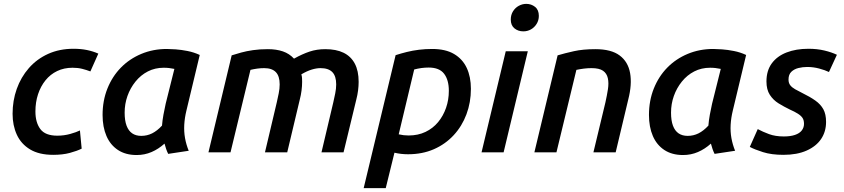

<svg xmlns="http://www.w3.org/2000/svg" viewBox="-20 -787 4360 992"><path d="M255 13Q182 13 135.5 -15Q89 -43 67 -91Q45 -139 45 -199Q45 -267 66.5 -327.5Q88 -388 129 -435Q170 -482 228.5 -508.5Q287 -535 360 -535Q398 -535 429.5 -528.5Q461 -522 488 -510L447 -418Q426 -426 404 -431.5Q382 -437 355 -437Q311 -437 275.5 -420Q240 -403 215 -372Q190 -341 176.5 -300Q163 -259 163 -211Q163 -154 188.5 -120Q214 -86 276 -86Q311 -86 343 -95Q375 -104 393 -113L402 -19Q378 -7 341 3Q304 13 255 13Z M686 14Q629 14 589.5 -12Q550 -38 530 -84.5Q510 -131 510 -193Q510 -267 535 -329.5Q560 -392 604.5 -437.5Q649 -483 710 -508.5Q771 -534 842 -534Q859 -534 887.5 -532Q916 -530 949 -523.5Q982 -517 1012 -503L943 -215Q934 -178 932 -142.5Q930 -107 936 -73.5Q942 -40 955 -8L849 8Q843 -4 838.5 -17Q834 -30 830 -45Q799 -17 763 -1.5Q727 14 686 14ZM710 -85Q740 -85 766 -98Q792 -111 817 -138Q819 -164 824.5 -194.5Q830 -225 836 -251L881 -431Q866 -434 853.5 -435.5Q841 -437 826 -437Q781 -437 744 -418Q707 -399 680 -365.5Q653 -332 638.5 -291Q624 -250 624 -205Q624 -164 634 -137.5Q644 -111 663 -98Q682 -85 710 -85Z M1057 0 1177 -501Q1199 -508 1226 -515.5Q1253 -523 1287.5 -528Q1322 -533 1364 -533Q1408 -533 1441.5 -521.5Q1475 -510 1499 -484Q1542 -508 1579.5 -520.5Q1617 -533 1661 -533Q1717 -533 1755 -514.5Q1793 -496 1813 -458.5Q1833 -421 1833 -364Q1833 -343 1830 -319.5Q1827 -296 1821 -273L1755 0H1641L1702 -258Q1707 -280 1712 -304.5Q1717 -329 1717 -351Q1717 -394 1697 -414.5Q1677 -435 1636 -435Q1615 -435 1590.5 -427.5Q1566 -420 1537 -403Q1540 -393 1540.5 -383.5Q1541 -374 1541 -364Q1541 -343 1538 -319.5Q1535 -296 1529 -273L1464 0H1349L1410 -258Q1415 -280 1420 -304.5Q1425 -329 1425 -351Q1425 -394 1405 -414.5Q1385 -435 1345 -435Q1326 -435 1308.5 -432.5Q1291 -430 1274 -426L1171 0Z M1859 185 2024 -502Q2052 -511 2082 -518.5Q2112 -526 2145 -530Q2178 -534 2213 -534Q2282 -534 2326 -508Q2370 -482 2391.5 -436Q2413 -390 2413 -328Q2413 -258 2390 -196.5Q2367 -135 2324 -88.5Q2281 -42 2221.5 -16Q2162 10 2088 10Q2070 10 2052.5 8Q2035 6 2018 2L1973 185ZM2091 -87Q2140 -87 2178.5 -105.5Q2217 -124 2243.5 -156Q2270 -188 2284.5 -229.5Q2299 -271 2299 -318Q2299 -374 2274.5 -406Q2250 -438 2195 -438Q2176 -438 2157.5 -435.5Q2139 -433 2120 -428L2040 -93Q2053 -90 2065.5 -88.5Q2078 -87 2091 -87Z M2468 0 2593 -522H2707L2582 0ZM2684 -625Q2657 -625 2638 -640.5Q2619 -656 2619 -686Q2619 -710 2630.5 -728.5Q2642 -747 2660.5 -757Q2679 -767 2699 -767Q2725 -767 2744.5 -751.5Q2764 -736 2764 -705Q2764 -682 2752.5 -663.5Q2741 -645 2723 -635Q2705 -625 2684 -625Z M2741 0 2861 -501Q2898 -512 2945 -522.5Q2992 -533 3056 -533Q3138 -533 3181.5 -500.5Q3225 -468 3235.5 -409.5Q3246 -351 3226 -273L3161 0H3046L3108 -258Q3116 -294 3121 -326Q3126 -358 3120.5 -383Q3115 -408 3095.5 -421.5Q3076 -435 3036 -435Q3016 -435 2996.5 -432.5Q2977 -430 2958 -426L2855 0Z M3509 14Q3452 14 3412.5 -12Q3373 -38 3353 -84.5Q3333 -131 3333 -193Q3333 -267 3358 -329.5Q3383 -392 3427.5 -437.5Q3472 -483 3533 -508.5Q3594 -534 3665 -534Q3682 -534 3710.5 -532Q3739 -530 3772 -523.5Q3805 -517 3835 -503L3766 -215Q3757 -178 3755 -142.5Q3753 -107 3759 -73.5Q3765 -40 3778 -8L3672 8Q3666 -4 3661.5 -17Q3657 -30 3653 -45Q3622 -17 3586 -1.5Q3550 14 3509 14ZM3533 -85Q3563 -85 3589 -98Q3615 -111 3640 -138Q3642 -164 3647.5 -194.5Q3653 -225 3659 -251L3704 -431Q3689 -434 3676.5 -435.5Q3664 -437 3649 -437Q3604 -437 3567 -418Q3530 -399 3503 -365.5Q3476 -332 3461.5 -291Q3447 -250 3447 -205Q3447 -164 3457 -137.5Q3467 -111 3486 -98Q3505 -85 3533 -85Z M4028 13Q3966 13 3922 -1Q3878 -15 3854 -28L3895 -120Q3921 -106 3953.5 -94Q3986 -82 4030 -82Q4064 -82 4087.5 -90Q4111 -98 4122.5 -113Q4134 -128 4134 -147Q4134 -166 4126.5 -177.5Q4119 -189 4102.5 -199.5Q4086 -210 4061 -221Q4030 -236 4002.5 -253Q3975 -270 3957.5 -297Q3940 -324 3940 -366Q3940 -422 3967.5 -459.5Q3995 -497 4044 -516Q4093 -535 4157 -535Q4202 -535 4239.5 -526Q4277 -517 4304 -504L4263 -415Q4242 -425 4212 -433Q4182 -441 4151 -441Q4127 -441 4105 -435.5Q4083 -430 4068.5 -416Q4054 -402 4054 -376Q4054 -358 4063 -346.5Q4072 -335 4088 -326Q4104 -317 4124 -307Q4165 -287 4192.5 -267.5Q4220 -248 4234 -222.5Q4248 -197 4248 -157Q4248 -107 4222.5 -69Q4197 -31 4147.5 -9Q4098 13 4028 13Z"/></svg>

Font: Ubuntu Sans SemiBold
Style: Italic
Weight: 600
Italic angle: -13.5°
Designer: Dalton Maag Ltd
Foundry: Dalton Maag Ltd
Version: Version 1.006